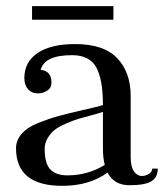

<svg xmlns="http://www.w3.org/2000/svg" viewBox="-20 -593 532 623"><path d="M84 -573H348V-529H84ZM112 -366Q126 -366 136.5 -356Q147 -346 147 -325Q147 -308 133.5 -299Q120 -290 102 -290Q83 -290 71 -303.5Q59 -317 59 -340Q59 -392 102 -421Q145 -450 224 -450Q317 -450 360.5 -404Q404 -358 404 -282V-84Q404 -52 414.5 -37Q425 -22 440 -22Q453 -22 463.5 -29Q474 -36 474 -46H492Q492 -18 471.5 -5Q451 8 400 8Q350 8 329 -33Q270 10 182 10Q32 10 32 -112Q32 -138 50.5 -159Q69 -180 104 -194Q139 -208 170 -216.5Q201 -225 247.5 -235.5Q294 -246 314 -252Q314 -336 292 -375Q270 -414 214 -414Q124 -414 112 -366ZM320 -58Q314 -80 314 -112V-230Q303 -226 276.5 -219Q250 -212 233.5 -207Q217 -202 194 -192Q171 -182 158 -172Q145 -162 135 -145.5Q125 -129 125 -110Q125 -62 143.5 -43Q162 -24 199 -24Q265 -24 320 -58Z"/></svg>

Font: Judson
Style: Regular
Weight: 400
Version: Version 20110429